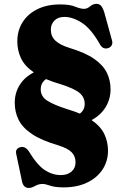

<svg xmlns="http://www.w3.org/2000/svg" viewBox="-20 -734 638 976"><path d="M196.5 201Q176.5 201 158.5 211.2Q140.5 221.5 126 221.5Q99.5 221.5 92 188.5L62.5 48.5Q56.5 22.5 82 14.5Q107 7 126 34.5Q169.5 106 208.2 131Q247 156 289.5 156Q323 156 343.5 138.2Q364 120.5 364 91Q364 61 345 40.8Q326 20.5 277 5Q191 -20 142.8 -52.5Q94.5 -85 74.8 -124.5Q55 -164 55 -211.5Q55 -262 80.2 -302.2Q105.5 -342.5 152 -366Q105.5 -398 86.8 -437.8Q68 -477.5 68 -524Q68 -578.5 94.8 -621Q121.5 -663.5 170.5 -687.5Q219.5 -711.5 286 -711.5Q335 -711.5 362.2 -700.2Q389.5 -689 407.5 -689Q422.5 -689 438 -701.8Q453.5 -714.5 470.5 -714.5Q484 -714.5 493 -705.2Q502 -696 510 -671.5L549 -530Q554 -514 547.2 -502.8Q540.5 -491.5 526 -488.5Q501.5 -483 487.5 -509.5Q444 -586.5 397.5 -617.2Q351 -648 307 -648Q275.5 -648 257 -629.8Q238.5 -611.5 238.5 -583Q238.5 -549 261.8 -527.2Q285 -505.5 333 -490.5Q414.5 -466 459.8 -434Q505 -402 523.5 -363.5Q542 -325 542 -280.5Q542 -230.5 517 -189.5Q492 -148.5 445.5 -123.5Q492 -91.5 510.5 -52.2Q529 -13 529 32Q529 85 501.5 127.2Q474 169.5 423.2 194Q372.5 218.5 303 218.5Q260 218.5 234.8 209.8Q209.5 201 196.5 201ZM320.5 -179.5Q356.5 -169 386 -156.5Q410.5 -174.5 410.5 -206Q410.5 -239.5 384.5 -261.5Q358.5 -283.5 289.5 -305.5Q247.5 -317.5 214 -332Q187 -313 187 -280Q187 -243.5 220.2 -222.2Q253.5 -201 320.5 -179.5Z"/></svg>

Font: Fraunces 72pt S050 Black
Style: Regular
Weight: 900
Version: Version 1.000; ttfautohint (v1.8.3)